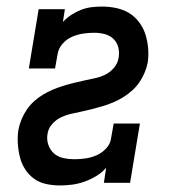

<svg xmlns="http://www.w3.org/2000/svg" viewBox="-20 -558 540 586"><path d="M163 8Q141 8 120.5 3.5Q100 -1 84 -12.5Q68 -24 57 -41Q46 -58 41 -77.5Q36 -97 34.5 -118.5Q33 -140 36 -161Q39 -177 45.5 -193Q52 -209 61.5 -223Q71 -237 83.5 -248.5Q96 -260 111 -269Q126 -278 141.5 -284.5Q157 -291 173 -296Q189 -301 205.5 -305Q222 -309 238 -312.5Q254 -316 270.5 -319.5Q287 -323 302 -330.5Q317 -338 328.5 -352Q340 -366 342 -382Q345 -398 341 -413.5Q337 -429 326 -439.5Q315 -450 299.5 -454Q284 -458 268 -458Q251 -458 234 -455.5Q217 -453 200.5 -446Q184 -439 171.5 -425Q159 -411 156 -394L148 -349H68L98 -530H178L172 -491Q183 -503 197.5 -512.5Q212 -522 227.5 -528Q243 -534 259 -536Q275 -538 291 -538Q313 -538 334.5 -533.5Q356 -529 373.5 -518.5Q391 -508 404 -491Q417 -474 423.5 -454Q430 -434 432 -412Q434 -390 431 -368Q428 -352 421.5 -336.5Q415 -321 405.5 -307Q396 -293 383 -281.5Q370 -270 355.5 -261Q341 -252 325.5 -245.5Q310 -239 293.5 -234Q277 -229 261 -225Q245 -221 229 -217.5Q213 -214 197 -210.5Q181 -207 165.5 -199.5Q150 -192 138.5 -178.5Q127 -165 125 -149Q122 -132 127.5 -116Q133 -100 145 -89.5Q157 -79 173.5 -75.5Q190 -72 207 -72Q224 -72 241 -74.5Q258 -77 274.5 -84Q291 -91 304 -105Q317 -119 319 -136L327 -181H407L377 0H297L304 -46Q291 -31 273.5 -20.5Q256 -10 237.5 -3.5Q219 3 200.5 5.5Q182 8 163 8Z"/></svg>

Font: Iosevka Slab Medium Oblique
Style: Regular
Weight: 500
Italic angle: -9°
Monospace: yes
Designer: Belleve Invis
Foundry: Belleve Invis
Version: Version 11.1.1; ttfautohint (v1.8.3)